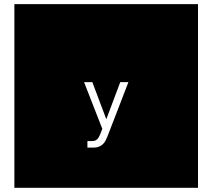

<svg xmlns="http://www.w3.org/2000/svg" viewBox="-20 -850 1017 919"><path d="M927.7 -830.1V48.8H48.8V-830.1ZM535.2 -302.7 594.7 -457H555.7L488.8 -279.3L421.9 -457H382.3L469.7 -233.4Q455.6 -193.8 446.3 -184.3Q437 -174.8 420.4 -174.8H398.4V-143.6H428.7Q447.3 -143.6 461.2 -151.6Q475.1 -159.7 484.4 -175.3Q491.2 -187 511.2 -240.7Q525.9 -278.8 535.2 -302.7Z"/></svg>

Font: BabelStone Maritime
Style: Regular
Weight: 400
Designer: Andrew West
Foundry: BabelStone
Version: Version 0.001;February 23, 2018